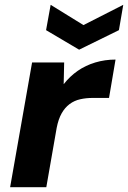

<svg xmlns="http://www.w3.org/2000/svg" viewBox="-20 -776 531 796"><path d="M22 0 113 -517H246L244 -427Q270 -460 302.5 -482.5Q335 -505 375 -517Q415 -529 459 -529L432 -370H364Q337 -370 312.5 -364.5Q288 -359 268.5 -344.5Q249 -330 235.5 -306Q222 -282 215 -246L172 0ZM491 -756 473 -651 308 -570 171 -651 190 -756 326 -672Z"/></svg>

Font: DM Sans 11pt Black
Style: Italic
Weight: 900
Italic angle: -10°
Version: Version 4.004;gftools[0.9.30]